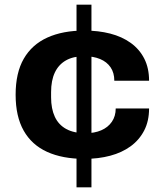

<svg xmlns="http://www.w3.org/2000/svg" viewBox="-20 -750 713 823"><path d="M308 53V-730H372V53ZM342 -69Q248 -69 182 -99Q116 -129 81.5 -190Q47 -251 47 -344Q47 -438 82 -498.5Q117 -559 183 -589Q249 -619 342 -619Q402 -619 452.5 -606Q503 -593 540.5 -566Q578 -539 598.5 -498.5Q619 -458 619 -404H470Q470 -438 454 -461.5Q438 -485 409 -497Q380 -509 341 -509Q294 -509 262.5 -491Q231 -473 215 -439Q199 -405 199 -355V-333Q199 -284 215 -249.5Q231 -215 264 -197Q297 -179 347 -179Q385 -179 414 -191.5Q443 -204 459.5 -228Q476 -252 476 -285H619Q619 -231 598 -190.5Q577 -150 540 -123Q503 -96 452.5 -82.5Q402 -69 342 -69Z"/></svg>

Font: Archivo SemiExpanded
Style: Bold
Weight: 700
Width: 6
Designer: Hector Gatti
Foundry: Omnibus-Type
Version: Version 2.001